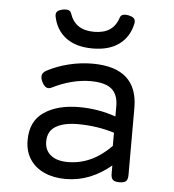

<svg xmlns="http://www.w3.org/2000/svg" viewBox="-50 -717 700 774"><g transform="rotate(5 300.0 -329.5)"><path d="M495.1 -299.3V-26.9Q495.1 -9.8 487.8 -2.4Q480.5 4.9 461.4 4.9H460.4Q441.4 4.9 434.1 -2.4Q426.8 -9.8 426.8 -26.9V-60.1Q387.2 -26.4 341.1 -7.8Q294.9 10.7 243.7 10.7Q194.8 10.7 157.2 -6.1Q119.6 -22.9 98.6 -55.2Q77.6 -87.4 77.6 -131.8Q77.6 -209.5 132.1 -246.1Q186.5 -282.7 273.4 -282.7Q351.1 -282.7 421.9 -257.8V-299.3Q421.9 -346.7 395.3 -368.9Q368.7 -391.1 309.6 -391.1Q272.9 -391.1 233.4 -380.9Q193.8 -370.6 158.2 -352.5Q150.4 -348.1 143.1 -348.1Q127.4 -348.1 116.2 -371.6Q110.8 -383.3 110.8 -391.1Q110.8 -408.2 128.9 -417.5Q169.9 -439 217 -450.4Q264.2 -461.9 311.5 -461.9Q403.3 -461.9 449.2 -420.9Q495.1 -379.9 495.1 -299.3ZM421.9 -138.7V-191.9Q388.7 -202.6 350.6 -208.3Q312.5 -213.9 273.9 -213.9Q217.8 -213.9 185.3 -194.6Q152.8 -175.3 152.8 -133.3Q152.8 -97.7 177.5 -77.9Q202.1 -58.1 246.6 -58.1Q343.8 -58.1 421.9 -138.7ZM466.3 -645Q466.3 -641.1 465.8 -638.7Q454.6 -583.5 413.8 -553.2Q373 -522.9 306.2 -522.9Q239.3 -522.9 198.5 -553.2Q157.7 -583.5 146.5 -638.7Q146 -641.1 146 -645Q146 -654.3 152.3 -659.9Q158.7 -665.5 172.4 -668.5Q179.7 -669.9 186 -669.9Q202.6 -669.9 207 -658.2Q218.3 -623.5 242.7 -606.9Q267.1 -590.3 306.2 -590.3Q345.7 -590.3 370.1 -606.9Q394.5 -623.5 405.3 -658.2Q409.7 -669.9 426.3 -669.9Q432.6 -669.9 439.9 -668.5Q453.6 -665.5 460 -659.9Q466.3 -654.3 466.3 -645Z"/></g></svg>

Font: Courier Prime Code
Style: Regular
Weight: 400
Designer: Alan Dague-Greene
Foundry: Quote-Unquote Apps
Version: Version 3.0318